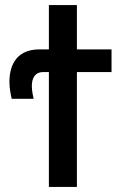

<svg xmlns="http://www.w3.org/2000/svg" viewBox="-20 -734 478 754"><path d="M172 0H282V-451H418V-540H282V-714H172V-540H134C54 -540 17 -489 17 -412C17 -386 23 -358 26 -346H112C110 -357 105 -376 105 -396C105 -429 119 -451 149 -451H172Z"/></svg>

Font: Noto Sans Display Condensed Medium
Style: Regular
Weight: 500
Width: 3
Designer: Monotype Design Team
Foundry: Monotype Imaging Inc.
Version: Version 1.900